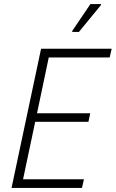

<svg xmlns="http://www.w3.org/2000/svg" viewBox="-20 -929 572 949"><path d="M37 0 183 -688H532L522 -645H221L163 -369H426L417 -327H154L94 -43H395L385 0ZM337 -771V-776L427 -909H479V-904L370 -771Z"/></svg>

Font: Saira SemiCondensed ExtraLight
Style: Italic
Weight: 250
Width: 4
Italic angle: -12°
Designer: Hector Gatti with collaboration of the Omnibus-Type team
Foundry: Omnibus-Type
Version: Version 1.101